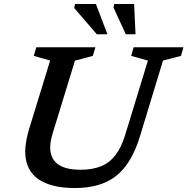

<svg xmlns="http://www.w3.org/2000/svg" viewBox="-20 -936 944 967"><path d="M245 -263.5Q226 -201.5 236.8 -160.8Q247.5 -120 285.2 -100.5Q323 -81 385 -81Q444.5 -81 487.8 -98.2Q531 -115.5 561 -154.2Q591 -193 610.5 -256.5L725 -631L640.5 -654.5L653 -698H904L891.5 -654.5L801 -631L685.5 -251.5Q657 -158 613.2 -100Q569.5 -42 506.2 -15.5Q443 11 356 11Q257.5 11 195 -20.5Q132.5 -52 114 -118Q95.5 -184 127 -287.5L232.5 -631L150 -654.5L163 -698H460.5L447.5 -654.5L357.5 -630.5ZM521 -763.5H467.5L353.5 -896L358 -916H463ZM662.5 -763.5H613.5L551.5 -898.5L555.5 -916H655.5Z"/></svg>

Font: Newsreader 9pt Medium
Style: Italic
Weight: 500
Italic angle: -17°
Designer: Hugues Gentile
Foundry: Production Type
Version: Version 1.003